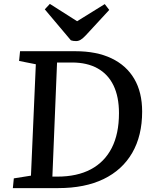

<svg xmlns="http://www.w3.org/2000/svg" viewBox="-20 -966 790 986"><path d="M46 0 51 -50 139 -64 164 -636 78 -653 83 -703H367Q476 -703 552.5 -666.5Q629 -630 669.5 -561Q710 -492 710 -393Q710 -269 659 -181Q608 -93 512 -46.5Q416 0 279 0ZM249 -59H274Q376 -59 446.5 -96.5Q517 -134 554 -206.5Q591 -279 591 -385Q591 -469 563 -527Q535 -585 481 -615Q427 -645 350 -645H273ZM210 -918 236 -946 376 -857 518 -945 541 -915 421 -785Q406 -769 394.5 -762Q383 -755 371 -755Q362 -755 356 -756Q350 -757 344 -759Z"/></svg>

Font: Literata 18pt Medium
Style: Italic
Weight: 500
Italic angle: -2°
Designer: Latin by Veronika Burian and Jose Scaglione. Greek by Irene Vlachou. Cyrillic by Vera Evstafieva
Foundry: TypeTogether
Version: Version 3.103;gftools[0.9.29]